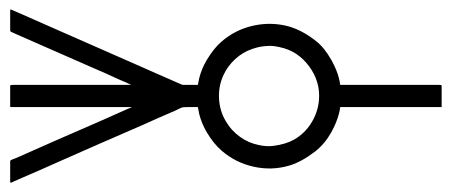

<svg xmlns="http://www.w3.org/2000/svg" viewBox="-20 -538 978 415"><path d="M556.6 -438.5Q554.7 -438.5 549.8 -438Q544.9 -437.5 543 -437Q536.6 -436 524.9 -432.1Q504.9 -425.3 488.5 -410.4Q472.2 -395.5 463.4 -376.5Q452.1 -352.5 453.4 -325.7Q454.6 -298.8 467.8 -276.4Q480 -255.4 499.5 -241.7Q517.1 -229 539.1 -224.6Q556.2 -220.7 570.8 -222.7Q597.7 -226.1 615.7 -236.3Q638.7 -249.5 652.8 -272.2Q667 -294.9 669.4 -321.3Q672.9 -360.8 648.4 -394.3Q624 -427.7 585 -436Q568.4 -439.9 556.6 -438.5ZM264.2 -354.5Q261.7 -355 254.4 -358.9L237.3 -366.2Q209 -379.4 182.6 -390.6L15.6 -463.9Q8.8 -466.8 5.9 -468.3Q2.9 -469.7 2.4 -470.2Q2 -470.7 2 -478.5V-500.5V-513.7Q2 -517.6 2.9 -517.6Q3.9 -517.6 10.3 -514.6Q13.7 -513.2 20.3 -510.3Q26.9 -507.3 30.3 -505.9L103.5 -473.6Q122.6 -465.3 290 -391.6Q299.3 -387.2 318.6 -378.9Q337.9 -370.6 347.7 -366.2Q350.6 -364.7 356.9 -362.1Q363.3 -359.4 366.7 -357.9Q367.7 -357.4 370.6 -356.2Q373.5 -355 375 -354.5H385.7H407.7L410.6 -369.1Q416 -390.1 426.8 -408.2Q442.4 -434.1 459 -448.2Q488.8 -474.1 528.1 -482.7Q567.4 -491.2 605.5 -480.5Q634.8 -471.7 663.1 -449.2Q681.2 -435.1 696.3 -408.2Q708 -387.2 712.4 -369.6Q714.4 -362.3 715.3 -354.5H871.6H916H928.7Q932.6 -354.5 934.1 -354Q934.6 -353.5 934.6 -351.6V-343.8V-316.4V-309.6V-306.6H931.2H921.4H880.9H715.3Q714.4 -298.3 712.4 -291.5Q707.5 -272.9 696.3 -252.4Q682.1 -227.1 661.6 -210.9Q630.9 -187.5 605.5 -180.2Q567.4 -168.9 528.1 -177.7Q488.8 -186.5 459 -212.4Q441.4 -227.5 426.8 -252.4Q416 -270.5 410.6 -291.5Q407.7 -305.7 407.7 -306.6H386.2Q379.4 -306.6 376 -306.2Q372.1 -305.7 366.7 -302.7Q363.8 -301.3 358.2 -298.6Q352.5 -295.9 349.6 -294.9Q339.8 -291 320.3 -282.2Q300.8 -273.4 291 -269Q186 -223.6 106 -188Q63.5 -168.9 30.3 -154.8Q26.9 -153.3 20.3 -150.4Q13.7 -147.5 10.3 -146Q3.9 -142.6 2.9 -143.1Q2 -143.1 2 -146V-154.3V-180.2V-187.5V-190.4Q2.9 -191.9 6.8 -193.4Q9.3 -194.3 13.7 -196Q18.1 -197.8 20 -198.7Q46.9 -210.9 100.6 -234.4Q154.3 -257.8 181.2 -269.5Q190.4 -273.4 209 -281.7Q227.5 -290 236.3 -293.9Q239.7 -295.4 245.8 -298.1Q252 -300.8 254.9 -302.2Q260.3 -304.7 264.6 -306.2V-306.6H65.9H17.6H5.9Q2 -306.6 2 -307.1V-309.6V-316.9V-343.8V-351.6Q2 -353.5 2.9 -354Q4.9 -354.5 9.3 -354.5H24.9H78.6Z"/></svg>

Font: ERD_A
Style: Medium
Weight: 500
Version: Version 001.000